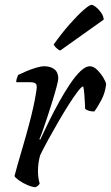

<svg xmlns="http://www.w3.org/2000/svg" viewBox="-20 -774 459 794"><path d="M127 0Q114 0 94 -8.5Q74 -17 58.5 -28Q43 -39 40 -46Q43 -59 52 -90.5Q61 -122 74 -166Q87 -210 100 -259Q109 -292 116.5 -325.5Q124 -359 128 -383.5Q132 -408 132 -414Q132 -425 126 -429.5Q120 -434 103 -434H47Q47 -442 50 -451Q53 -460 55 -464Q69 -471 89 -479.5Q109 -488 129.5 -494Q150 -500 163 -500Q189 -500 205 -487.5Q221 -475 221 -449Q221 -442 214.5 -417Q208 -392 198 -359.5Q188 -327 177 -293.5Q166 -260 157 -234.5Q148 -209 143 -199L146 -196Q162 -230 182 -271Q202 -312 224.5 -352.5Q247 -393 269.5 -426.5Q292 -460 313 -480Q334 -500 351 -500Q367 -500 382 -485Q397 -470 407.5 -452.5Q418 -435 419 -426Q415 -391 400 -362Q385 -333 370 -313Q355 -313 345.5 -316.5Q336 -320 332 -324Q332 -332 331 -349.5Q330 -367 328.5 -386.5Q327 -406 324 -417Q317 -416 301 -395Q285 -374 264 -341Q243 -308 221 -270Q199 -232 179 -195.5Q159 -159 146 -132Q142 -118 139.5 -101.5Q137 -85 137 -66Q137 -39 144 -15Q143 -12 138.5 -7.5Q134 -3 127 0ZM229 -565Q222 -567 213 -575.5Q204 -584 202 -590Q237 -639 269.5 -675.5Q302 -712 326 -733Q350 -754 359 -754Q365 -754 376.5 -745Q388 -736 398 -722Q408 -708 409 -693Z"/></svg>

Font: Texturina 72pt 72pt Medium
Style: Italic
Weight: 500
Italic angle: -11°
Designer: Guillermo Torres Carreño
Foundry: Omnibus-Type
Version: Version 1.002; ttfautohint (v1.8.3)